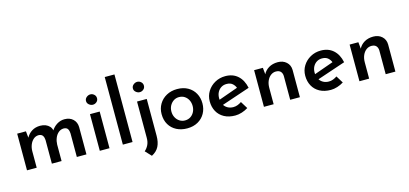

<svg xmlns="http://www.w3.org/2000/svg" viewBox="-77 -1358 4559 2140"><g transform="rotate(-15 2202.5 -288.0)"><path d="M178 -423 187 -337 184 -344Q208 -390 249.5 -416Q291 -442 346 -442Q381 -442 408 -431Q435 -420 453.5 -400Q472 -380 477 -350L472 -348Q498 -391 539 -416.5Q580 -442 626 -442Q688 -442 725 -406.5Q762 -371 763 -315V0H652V-272Q651 -302 639 -322.5Q627 -343 594 -345Q558 -345 531.5 -322.5Q505 -300 491 -264.5Q477 -229 476 -190V0H364V-272Q363 -302 350 -322.5Q337 -343 304 -345Q269 -345 243 -322.5Q217 -300 203 -264.5Q189 -229 189 -190V0H77V-423Z M917 -423H1029V0H917ZM912 -575Q912 -601 932.5 -618Q953 -635 977 -635Q1001 -635 1020 -618Q1039 -601 1039 -575Q1039 -549 1020 -532.5Q1001 -516 977 -516Q953 -516 932.5 -533Q912 -550 912 -575Z M1183 -780H1295V0H1183Z M1464 204 1399 135Q1427 111 1443.5 77Q1460 43 1460 -4V-423H1572V2Q1572 75 1547 124.5Q1522 174 1464 204ZM1453 -575Q1453 -601 1473.5 -618Q1494 -635 1518 -635Q1542 -635 1561 -618Q1580 -601 1580 -575Q1580 -549 1561 -532.5Q1542 -516 1518 -516Q1494 -516 1473.5 -533Q1453 -550 1453 -575Z M1688 -216Q1688 -280 1718.5 -331.5Q1749 -383 1803 -412.5Q1857 -442 1926 -442Q1997 -442 2049.5 -412.5Q2102 -383 2130.5 -331.5Q2159 -280 2159 -216Q2159 -152 2130.5 -100.5Q2102 -49 2049 -19Q1996 11 1925 11Q1856 11 1802.5 -16.5Q1749 -44 1718.5 -95Q1688 -146 1688 -216ZM1801 -215Q1801 -178 1817 -147.5Q1833 -117 1861 -99Q1889 -81 1923 -81Q1960 -81 1987.5 -99Q2015 -117 2030.5 -147.5Q2046 -178 2046 -215Q2046 -253 2030.5 -283.5Q2015 -314 1987.5 -332Q1960 -350 1923 -350Q1888 -350 1860.5 -331.5Q1833 -313 1817 -283Q1801 -253 1801 -215Z M2480 11Q2405 11 2352 -18Q2299 -47 2271 -98Q2243 -149 2243 -215Q2243 -278 2275 -329.5Q2307 -381 2361.5 -411.5Q2416 -442 2482 -442Q2569 -442 2625.5 -391.5Q2682 -341 2701 -249L2360 -134L2334 -197L2601 -292L2577 -279Q2567 -309 2542 -331.5Q2517 -354 2473 -354Q2438 -354 2411 -337Q2384 -320 2368.5 -290.5Q2353 -261 2353 -221Q2353 -179 2370 -148.5Q2387 -118 2416 -101.5Q2445 -85 2482 -85Q2508 -85 2531.5 -94Q2555 -103 2577 -118L2628 -35Q2595 -14 2555.5 -1.5Q2516 11 2480 11Z M2912 -423 2921 -332 2918 -344Q2939 -388 2983 -414.5Q3027 -441 3087 -441Q3147 -441 3186 -406Q3225 -371 3226 -314V0H3114V-274Q3113 -306 3096 -325.5Q3079 -345 3042 -346Q3008 -346 2981 -325.5Q2954 -305 2938.5 -269.5Q2923 -234 2923 -188V0H2811V-423Z M3582 11Q3507 11 3454 -18Q3401 -47 3373 -98Q3345 -149 3345 -215Q3345 -278 3377 -329.5Q3409 -381 3463.5 -411.5Q3518 -442 3584 -442Q3671 -442 3727.5 -391.5Q3784 -341 3803 -249L3462 -134L3436 -197L3703 -292L3679 -279Q3669 -309 3644 -331.5Q3619 -354 3575 -354Q3540 -354 3513 -337Q3486 -320 3470.5 -290.5Q3455 -261 3455 -221Q3455 -179 3472 -148.5Q3489 -118 3518 -101.5Q3547 -85 3584 -85Q3610 -85 3633.5 -94Q3657 -103 3679 -118L3730 -35Q3697 -14 3657.5 -1.5Q3618 11 3582 11Z M4014 -423 4023 -332 4020 -344Q4041 -388 4085 -414.5Q4129 -441 4189 -441Q4249 -441 4288 -406Q4327 -371 4328 -314V0H4216V-274Q4215 -306 4198 -325.5Q4181 -345 4144 -346Q4110 -346 4083 -325.5Q4056 -305 4040.5 -269.5Q4025 -234 4025 -188V0H3913V-423Z"/></g></svg>

Font: Josefin Sans Thin SemiBold
Style: Regular
Weight: 600
Version: Version 2.000